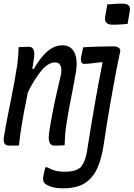

<svg xmlns="http://www.w3.org/2000/svg" viewBox="-34 -789 726 1043"><path d="M584 -537Q595 -537 603.5 -533.5Q612 -530 616.5 -524Q621 -518 619 -510Q608 -460 598.5 -410Q589 -360 580 -309.5Q571 -259 562 -207.5Q553 -156 544.5 -103Q536 -50 528 5Q518 66 501 109.5Q484 153 457.5 181Q431 209 394.5 221.5Q358 234 310 234Q270 234 244 225.5Q218 217 206 204Q202 198 200.5 189.5Q199 181 201 171Q203 158 206 145.5Q209 133 212 120H223Q246 133 267.5 138.5Q289 144 318 144Q344 144 365 139Q386 134 403 121Q413 110 420.5 94.5Q428 79 433.5 57.5Q439 36 443 5Q453 -57 462.5 -115.5Q472 -174 482 -230Q492 -286 502 -340.5Q512 -395 523 -450L515 -451Q501 -450 489 -448Q477 -446 466 -445Q455 -444 444 -443Q433 -442 423 -442Q416 -442 411.5 -446Q407 -450 406 -458Q405 -466 406 -477Q409 -491 412 -505Q415 -519 418 -532Q437 -533 454.5 -534Q472 -535 490.5 -535.5Q509 -536 532 -536.5Q555 -537 584 -537ZM549 -765Q559 -766 569.5 -766.5Q580 -767 591.5 -768Q603 -769 614 -769Q625 -769 636 -769Q656 -769 665.5 -758.5Q675 -748 671 -728L659 -659Q649 -658 638.5 -657.5Q628 -657 617.5 -656Q607 -655 596 -655Q585 -655 574 -655Q561 -655 551.5 -660Q542 -665 538.5 -674.5Q535 -684 537 -697ZM317 0Q305 1 289.5 1.5Q274 2 262 2Q250 2 242.5 -4.5Q235 -11 232 -26.5Q229 -42 233 -70Q241 -122 250.5 -172Q260 -222 272 -275Q284 -328 298 -388Q302 -418 294 -434Q286 -450 264 -450Q250 -450 233 -441.5Q216 -433 196 -411Q176 -389 151.5 -349.5Q127 -310 98 -248L127 -415H150Q175 -458 200 -486.5Q225 -515 251 -529Q277 -543 305 -543Q328 -543 344.5 -533Q361 -523 370 -504.5Q379 -486 381.5 -461Q384 -436 380 -407Q371 -353 361.5 -304.5Q352 -256 343 -209.5Q334 -163 327 -115Q322 -84 320 -57Q318 -30 317 0ZM69 1Q62 2 52.5 2Q43 2 34 2Q25 2 17 2Q9 2 2.5 0Q-4 -2 -8 -7.5Q-12 -13 -13.5 -21.5Q-15 -30 -13 -43Q-5 -93 4.5 -142Q14 -191 24 -239.5Q34 -288 43 -337.5Q52 -387 60 -438Q64 -471 65.5 -493Q67 -515 67 -533Q75 -533 84.5 -533.5Q94 -534 103.5 -534.5Q113 -535 121 -535Q134 -535 141 -529Q148 -523 151 -510Q154 -497 151 -475Q142 -414 130.5 -354Q119 -294 107 -235Q95 -176 85 -116.5Q75 -57 69 1Z"/></svg>

Font: Rec Mono Semicasual
Style: Italic
Weight: 400
Italic angle: -10°
Version: Version 1.085; ttfautohint (v1.8.4.7-5d5b)